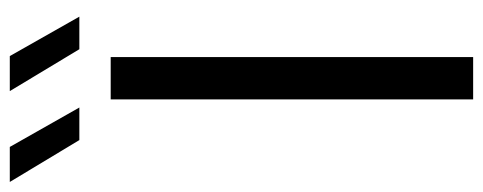

<svg xmlns="http://www.w3.org/2000/svg" viewBox="-389 -669 986 392"><g transform="rotate(-90 104.0 -473.0)"><path d="M97 0V-740H183.5V0ZM199.5 -804 114 -946H185.5L266 -804ZM14 -804 -71.5 -946H0L80.5 -804Z"/></g></svg>

Font: Encode Sans SC Expanded
Style: Regular
Weight: 400
Width: 7
Designer: Multiple Designers
Foundry: Impallari Type
Version: Version 3.002